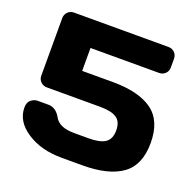

<svg xmlns="http://www.w3.org/2000/svg" viewBox="-124 -828 973 961"><g transform="rotate(20 362.5 -348.0)"><path d="M40 -168.9Q40 -198.2 57.1 -210.7Q74.2 -223.1 89.8 -223.1H147.9Q189 -223.1 213.4 -178.5Q237.8 -133.8 317.9 -133.8H395Q455.1 -133.8 483.2 -152.8Q511.2 -171.9 511.2 -218Q511.2 -264.2 483.2 -283Q455.1 -301.8 395 -301.8H110.8Q91.8 -301.8 78.4 -314.9Q64.9 -328.1 64.9 -347.2V-653.8Q64.9 -673.8 78.4 -687Q91.8 -700.2 110.8 -700.2H613.8Q633.8 -700.2 647 -687Q660.2 -673.8 660.2 -653.8V-607.9Q660.2 -587.9 647 -575Q633.8 -562 613.8 -562H249V-439.9H412.1Q550.8 -439.9 622.8 -387.9Q694.8 -335.9 694.8 -218Q694.8 -100.1 622.8 -48.1Q550.8 3.9 412.1 3.9H300.8Q190.9 3.9 115.5 -45.7Q40 -95.2 40 -168.9Z"/></g></svg>

Font: Days One
Style: Regular
Weight: 400
Designer: Alexander Kalachev, Alexey Maslov, Jovanny Lemonad
Foundry: Alexander Kalachev, Alexey Maslov, Jovanny Lemonad
Version: Version 1.002